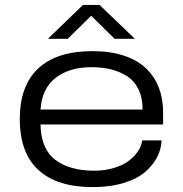

<svg xmlns="http://www.w3.org/2000/svg" viewBox="-20 -745 740 777"><path d="M173.8 -587.9 315.9 -725.1H382.8L525.9 -587.9H443.8L349.1 -681.2L253.9 -587.9ZM355 12.2Q211.9 12.2 136 -56.6Q60.1 -125.5 60.1 -263.2Q60.1 -398.9 135.3 -468.5Q210.4 -538.1 354 -538.1Q426.8 -538.1 482.2 -519.5Q537.6 -501 571.8 -467.5Q606 -434.1 623 -389.6Q640.1 -345.2 640.1 -291V-241.2H144Q145.5 -143.1 203.4 -98.6Q261.2 -54.2 360.8 -54.2Q405.3 -54.2 442.4 -65.7Q479.5 -77.1 502.9 -95.5Q526.4 -113.8 539.8 -135Q553.2 -156.2 555.2 -176.8H633.8Q632.8 -143.1 616.9 -111.1Q601.1 -79.1 569.3 -50.8Q537.6 -22.5 482.2 -5.1Q426.8 12.2 355 12.2ZM144 -301.8H557.1Q557.1 -349.6 540 -384.3Q522.9 -418.9 492.9 -437.5Q462.9 -456.1 427.7 -464.6Q392.6 -473.1 350.1 -473.1Q261.2 -473.1 205.6 -430.4Q149.9 -387.7 144 -301.8Z"/></svg>

Font: Archivo Expanded Light
Style: Regular
Weight: 300
Width: 7
Designer: Hector Gatti
Foundry: Omnibus-Type
Version: Version 2.001